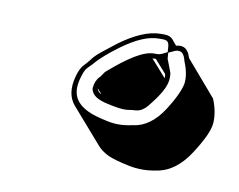

<svg xmlns="http://www.w3.org/2000/svg" viewBox="-44 -699 476 383"><g transform="rotate(10 194.0 -507.5)"><path d="M261 -644H254C230 -644 202 -632 171 -609C149 -592 135 -581 130 -575C125 -569 120 -562 114 -556C108 -550 104 -541 101 -529C95 -506 98 -487 110 -473L171 -403C177 -396 184 -391 194 -386C203 -382 217 -378 236 -374C255 -370 274 -370 293 -374C319 -378 341 -395 359 -423C377 -451 387 -472 388 -487C389 -502 386 -518 379 -535L318 -606C316 -612 314 -617 311 -620C309 -623 306 -625 303 -626C298 -628 293 -627 288 -626L278 -638C274 -642 269 -644 261 -644ZM158 -505C155 -506 154 -507 152 -509C151 -511 149 -513 149 -515ZM277 -558 246 -593H253L276 -567C277 -565 277 -562 277 -560ZM259 -634C269 -634 272 -631 273 -622L274 -609L287 -615C291 -617 294 -617 299 -616C302 -615 306 -612 309 -602V-601C316 -584 319 -570 318 -557C317 -546 309 -526 291 -498C274 -472 254 -458 232 -455H231C214 -451 197 -450 179 -454C160 -458 147 -462 139 -466C112 -479 103 -498 111 -528C114 -539 117 -547 121 -551C127 -557 133 -563 138 -569C142 -573 155 -586 177 -602C207 -624 231 -634 252 -634ZM263 -605C260 -604 257 -603 255 -603H248C226 -603 197 -584 159 -551L158 -550L157 -549C154 -545 152 -541 149 -538C143 -532 140 -524 139 -515V-513V-512C142 -498 156 -492 174 -488C192 -484 205 -482 214 -483C221 -484 227 -485 232 -485C241 -486 248 -491 254 -498C275 -524 287 -543 287 -561C287 -566 287 -570 285 -574L277 -595C277 -595 276 -596 276 -598L275 -611Z"/></g></svg>

Font: AppleStorm
Style: ShdRgIta
Weight: 400
Foundry: Cannot Into Space Fonts
Version: Version 1.01